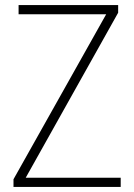

<svg xmlns="http://www.w3.org/2000/svg" viewBox="-20 -734 527 754"><path d="M454 0V-36H81L444 -684V-714H53V-678H397L33 -30V0Z"/></svg>

Font: Noto Sans Devanagari UI SemiCondensed ExtraLight
Style: Regular
Weight: 200
Width: 4
Designer: Jelle Bosma - Monotype Design Team
Foundry: Monotype Imaging Inc.
Version: Version 2.004